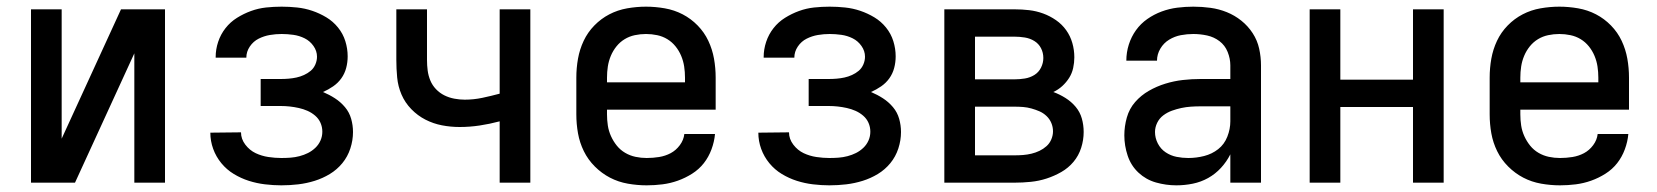

<svg xmlns="http://www.w3.org/2000/svg" viewBox="-20 -548 4972 576"><path d="M73 0V-520H165V-132L343 -520H475V0H383V-388L205 0Z M824 8Q800 8 775 5Q750 2 726.5 -5.5Q703 -13 681.5 -26Q660 -39 644 -58.5Q628 -78 619.5 -101.5Q611 -125 611 -150L703 -151Q703 -131 716 -114Q729 -97 747 -88.5Q765 -80 785 -77Q805 -74 824 -74Q838 -74 851.5 -75Q865 -76 878.5 -79.5Q892 -83 904 -89Q916 -95 926 -104.5Q936 -114 941.5 -126.5Q947 -139 947 -153Q947 -167 941.5 -179.5Q936 -192 925.5 -201Q915 -210 902.5 -215.5Q890 -221 876.5 -224Q863 -227 849.5 -228.5Q836 -230 822 -230H762V-311H822Q834 -311 846 -312Q858 -313 869.5 -315.5Q881 -318 892 -323Q903 -328 912 -335.5Q921 -343 926 -354.5Q931 -366 931 -378Q931 -395 920.5 -410Q910 -425 894 -433Q878 -441 860 -443.5Q842 -446 825 -446Q807 -446 789.5 -443Q772 -440 756 -432Q740 -424 729.5 -408.5Q719 -393 719 -375H627V-377Q627 -400 634.5 -422.5Q642 -445 656.5 -463.5Q671 -482 691 -494.5Q711 -507 733 -515Q755 -523 778 -525.5Q801 -528 825 -528Q848 -528 871.5 -525.5Q895 -523 917 -515.5Q939 -508 959 -496Q979 -484 994 -465.5Q1009 -447 1016 -424.5Q1023 -402 1023 -379Q1023 -361 1018.5 -344Q1014 -327 1004 -313Q994 -299 979.5 -289Q965 -279 949 -272Q968 -264 985 -253Q1002 -242 1015 -226.5Q1028 -211 1033.5 -191.5Q1039 -172 1039 -152Q1039 -127 1031 -102.5Q1023 -78 1007 -58.5Q991 -39 969.5 -26Q948 -13 924 -5.5Q900 2 875 5Q850 8 824 8Z M1479 0V-184Q1449 -176 1419 -171.5Q1389 -167 1359 -167Q1332 -167 1306 -172Q1280 -177 1256.5 -189Q1233 -201 1214 -220.5Q1195 -240 1184.5 -264.5Q1174 -289 1171.5 -315.5Q1169 -342 1169 -368V-520H1261V-368Q1261 -352 1263 -336.5Q1265 -321 1271 -306.5Q1277 -292 1288 -280.5Q1299 -269 1313 -262Q1327 -255 1343 -252Q1359 -249 1374 -249Q1401 -249 1427 -254.5Q1453 -260 1479 -267V-520H1571V0Z M1920 8Q1892 8 1863.5 3Q1835 -2 1810 -15Q1785 -28 1764.5 -48.5Q1744 -69 1731.5 -94.5Q1719 -120 1714 -148Q1709 -176 1709 -205V-315Q1709 -344 1714 -372Q1719 -400 1731 -425.5Q1743 -451 1763 -471.5Q1783 -492 1808 -505Q1833 -518 1861.5 -523Q1890 -528 1918 -528Q1946 -528 1974.5 -523Q2003 -518 2028 -505Q2053 -492 2073 -471.5Q2093 -451 2105 -425.5Q2117 -400 2122 -372Q2127 -344 2127 -315V-219H1801V-205Q1801 -188 1803.5 -171.5Q1806 -155 1813 -139.5Q1820 -124 1830.5 -111Q1841 -98 1855.5 -89.5Q1870 -81 1886.5 -77.5Q1903 -74 1920 -74Q1939 -74 1957.5 -77Q1976 -80 1992 -88.5Q2008 -97 2019.5 -112.5Q2031 -128 2033 -146H2125Q2123 -123 2114.5 -100Q2106 -77 2091.5 -58.5Q2077 -40 2056.5 -27Q2036 -14 2013.5 -6Q1991 2 1967.5 5Q1944 8 1920 8ZM1801 -301H2035V-315Q2035 -332 2032.5 -348.5Q2030 -365 2023.5 -380.5Q2017 -396 2006.5 -409Q1996 -422 1982 -430.5Q1968 -439 1951.5 -442.5Q1935 -446 1918 -446Q1901 -446 1884.5 -442.5Q1868 -439 1854 -430.5Q1840 -422 1829.5 -409Q1819 -396 1812.5 -380.5Q1806 -365 1803.5 -348.5Q1801 -332 1801 -315Z M2468 8Q2444 8 2419 5Q2394 2 2370.5 -5.5Q2347 -13 2325.5 -26Q2304 -39 2288 -58.5Q2272 -78 2263.5 -101.5Q2255 -125 2255 -150L2347 -151Q2347 -131 2360 -114Q2373 -97 2391 -88.5Q2409 -80 2429 -77Q2449 -74 2468 -74Q2482 -74 2495.5 -75Q2509 -76 2522.5 -79.5Q2536 -83 2548 -89Q2560 -95 2570 -104.5Q2580 -114 2585.5 -126.5Q2591 -139 2591 -153Q2591 -167 2585.5 -179.5Q2580 -192 2569.5 -201Q2559 -210 2546.5 -215.5Q2534 -221 2520.5 -224Q2507 -227 2493.5 -228.5Q2480 -230 2466 -230H2406V-311H2466Q2478 -311 2490 -312Q2502 -313 2513.5 -315.5Q2525 -318 2536 -323Q2547 -328 2556 -335.5Q2565 -343 2570 -354.5Q2575 -366 2575 -378Q2575 -395 2564.5 -410Q2554 -425 2538 -433Q2522 -441 2504 -443.5Q2486 -446 2469 -446Q2451 -446 2433.5 -443Q2416 -440 2400 -432Q2384 -424 2373.5 -408.5Q2363 -393 2363 -375H2271V-377Q2271 -400 2278.5 -422.5Q2286 -445 2300.5 -463.5Q2315 -482 2335 -494.5Q2355 -507 2377 -515Q2399 -523 2422 -525.5Q2445 -528 2469 -528Q2492 -528 2515.5 -525.5Q2539 -523 2561 -515.5Q2583 -508 2603 -496Q2623 -484 2638 -465.5Q2653 -447 2660 -424.5Q2667 -402 2667 -379Q2667 -361 2662.5 -344Q2658 -327 2648 -313Q2638 -299 2623.5 -289Q2609 -279 2593 -272Q2612 -264 2629 -253Q2646 -242 2659 -226.5Q2672 -211 2677.5 -191.5Q2683 -172 2683 -152Q2683 -127 2675 -102.5Q2667 -78 2651 -58.5Q2635 -39 2613.5 -26Q2592 -13 2568 -5.5Q2544 2 2519 5Q2494 8 2468 8Z M2813 0V-520H3024Q3046 -520 3067.5 -517.5Q3089 -515 3109.5 -507.5Q3130 -500 3148 -487.5Q3166 -475 3178.5 -457.5Q3191 -440 3197 -419Q3203 -398 3203 -376Q3203 -360 3199.5 -344Q3196 -328 3187.5 -314.5Q3179 -301 3167 -290Q3155 -279 3140 -272Q3159 -265 3176.5 -254Q3194 -243 3207 -227.5Q3220 -212 3225.5 -192.5Q3231 -173 3231 -152Q3231 -128 3223.5 -104.5Q3216 -81 3200.5 -62.5Q3185 -44 3164 -32Q3143 -20 3120 -12.5Q3097 -5 3072.5 -2.5Q3048 0 3024 0ZM2905 -310H3024Q3039 -310 3054.5 -312.5Q3070 -315 3083 -323Q3096 -331 3103 -345Q3110 -359 3110 -374Q3110 -390 3103 -403.5Q3096 -417 3083 -425Q3070 -433 3054.5 -435.5Q3039 -438 3024 -438H2905ZM2905 -82H3024Q3037 -82 3049.5 -83Q3062 -84 3074.5 -87Q3087 -90 3098.5 -95.5Q3110 -101 3119.5 -109.5Q3129 -118 3134 -130Q3139 -142 3139 -154Q3139 -167 3134 -179Q3129 -191 3119.5 -200Q3110 -209 3098.5 -214Q3087 -219 3074.5 -222.5Q3062 -226 3049.5 -227Q3037 -228 3024 -228H2905Z M3509 8Q3478 8 3448 -0.5Q3418 -9 3395.5 -30Q3373 -51 3363 -81Q3353 -111 3353 -142Q3353 -169 3360.5 -195.5Q3368 -222 3385.5 -242Q3403 -262 3426.5 -275.5Q3450 -289 3476 -297Q3502 -305 3528.5 -308Q3555 -311 3582 -311H3671V-352Q3671 -372 3663 -392Q3655 -412 3638.5 -424.5Q3622 -437 3601.5 -441.5Q3581 -446 3560 -446Q3541 -446 3522.5 -442.5Q3504 -439 3487.5 -429Q3471 -419 3461 -402Q3451 -385 3451 -366H3359Q3359 -391 3366.5 -414.5Q3374 -438 3388 -457.5Q3402 -477 3422 -491Q3442 -505 3465 -513.5Q3488 -522 3512 -525Q3536 -528 3560 -528Q3586 -528 3611.5 -524.5Q3637 -521 3660.5 -511.5Q3684 -502 3704 -486Q3724 -470 3738 -448.5Q3752 -427 3757.5 -402Q3763 -377 3763 -352V0H3671V-85Q3660 -63 3643 -44.5Q3626 -26 3604.5 -14Q3583 -2 3558.5 3Q3534 8 3509 8ZM3545 -74Q3569 -74 3592.5 -80Q3616 -86 3634.5 -100.5Q3653 -115 3662 -138Q3671 -161 3671 -184V-229H3582Q3567 -229 3552.5 -228Q3538 -227 3524 -224Q3510 -221 3496 -216Q3482 -211 3470 -202Q3458 -193 3451.5 -179.5Q3445 -166 3445 -152Q3445 -134 3453.5 -117.5Q3462 -101 3477 -91Q3492 -81 3509.5 -77.5Q3527 -74 3545 -74Z M3909 0V-520H4001V-309H4219V-520H4311V0H4219V-227H4001V0Z M4660 8Q4632 8 4603.5 3Q4575 -2 4550 -15Q4525 -28 4504.5 -48.5Q4484 -69 4471.5 -94.5Q4459 -120 4454 -148Q4449 -176 4449 -205V-315Q4449 -344 4454 -372Q4459 -400 4471 -425.5Q4483 -451 4503 -471.5Q4523 -492 4548 -505Q4573 -518 4601.5 -523Q4630 -528 4658 -528Q4686 -528 4714.5 -523Q4743 -518 4768 -505Q4793 -492 4813 -471.5Q4833 -451 4845 -425.5Q4857 -400 4862 -372Q4867 -344 4867 -315V-219H4541V-205Q4541 -188 4543.5 -171.5Q4546 -155 4553 -139.5Q4560 -124 4570.5 -111Q4581 -98 4595.5 -89.5Q4610 -81 4626.5 -77.5Q4643 -74 4660 -74Q4679 -74 4697.5 -77Q4716 -80 4732 -88.5Q4748 -97 4759.5 -112.5Q4771 -128 4773 -146H4865Q4863 -123 4854.5 -100Q4846 -77 4831.5 -58.5Q4817 -40 4796.5 -27Q4776 -14 4753.5 -6Q4731 2 4707.5 5Q4684 8 4660 8ZM4541 -301H4775V-315Q4775 -332 4772.5 -348.5Q4770 -365 4763.5 -380.5Q4757 -396 4746.5 -409Q4736 -422 4722 -430.5Q4708 -439 4691.5 -442.5Q4675 -446 4658 -446Q4641 -446 4624.5 -442.5Q4608 -439 4594 -430.5Q4580 -422 4569.5 -409Q4559 -396 4552.5 -380.5Q4546 -365 4543.5 -348.5Q4541 -332 4541 -315Z"/></svg>

Font: Iosevka Semi-Condensed Medium
Style: Regular
Weight: 500
Monospace: yes
Designer: Belleve Invis
Foundry: Belleve Invis
Version: Version 27.3.5